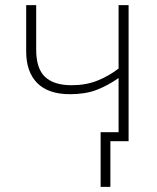

<svg xmlns="http://www.w3.org/2000/svg" viewBox="-20 -550 611 748"><path d="M481 -530V0H410V178H372V-35H442V-246Q399 -216 355.5 -199.5Q312 -183 253 -183Q168 -183 125 -226.5Q82 -270 82 -350V-530H121V-356Q121 -283 155.5 -250.5Q190 -218 259 -218Q314 -218 358.5 -235.5Q403 -253 442 -283V-530Z"/></svg>

Font: Noto Sans ExtraLight
Style: Regular
Weight: 200
Designer: Monotype Design Team
Foundry: Monotype Imaging Inc.
Version: Version 2.007